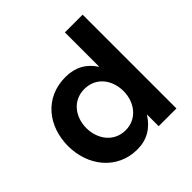

<svg xmlns="http://www.w3.org/2000/svg" viewBox="-192 -902 1071 1071"><g transform="rotate(-45 343.5 -366.0)"><path d="M326 -114C234 -114 179 -191 179 -278C179 -364 233 -440 325 -440C418 -440 472 -365 472 -277C472 -191 417 -114 326 -114ZM472 -468C432 -531 374 -562 298 -562C134 -562 36 -435 36 -278C36 -125 136 8 297 8C372 8 430 -26 472 -93V0H612V-740H472Z"/></g></svg>

Font: Matrixport Bold
Style: Regular
Weight: 600
Designer: Ninad Kale (Devanagari), Jonny Pinhorn (Latin)
Foundry: Indian Type Foundry
Version: Version 2.000;PS 1.0;hotconv 1.0.79;makeotf.lib2.5.61930; tt